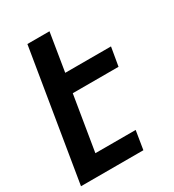

<svg xmlns="http://www.w3.org/2000/svg" viewBox="-178 -838 855 941"><g transform="rotate(-30 250.0 -367.5)"><path d="M2 0 123 -735H248L213 -520H472L454 -415H195L144 -105H372L355 0Z"/></g></svg>

Font: Iosevka Extrabold Oblique
Style: Regular
Weight: 800
Italic angle: -9°
Monospace: yes
Designer: Belleve Invis
Foundry: Belleve Invis
Version: Version 32.5.0; ttfautohint (v1.8.4)